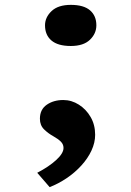

<svg xmlns="http://www.w3.org/2000/svg" viewBox="-20 -559 540 789"><path d="M184 210 133 151Q181 126 211 98.5Q241 71 241 49Q241 34 230 23Q219 12 201 2Q179 -10 161.5 -27Q144 -44 144 -71Q144 -109 172 -128.5Q200 -148 240 -148Q274 -148 304 -129Q334 -110 352.5 -78Q371 -46 371 -5Q371 27 356 59.5Q341 92 314 121.5Q287 151 253.5 173.5Q220 196 184 210ZM271 -370Q218 -370 191.5 -392.5Q165 -415 165 -455Q165 -488 192 -513.5Q219 -539 271 -539Q324 -539 350 -516.5Q376 -494 376 -455Q376 -421 349.5 -395.5Q323 -370 271 -370Z"/></svg>

Font: Lexend Peta SemiBold
Style: Regular
Weight: 600
Designer: Bonnie Shaver-Troup, Thomas Jockin
Foundry: Lexend
Version: Version 1.007